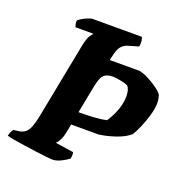

<svg xmlns="http://www.w3.org/2000/svg" viewBox="-138 -815 878 926"><g transform="rotate(20 301.0 -352.0)"><path d="M230 0Q223 0 199 -2.5Q175 -5 142.5 -9.5Q110 -14 78 -18.5Q46 -23 21.5 -27.5Q-3 -32 -11 -35Q-8 -47 -3.5 -56.5Q1 -66 5 -70L35 -74Q53 -77 65.5 -87.5Q78 -98 86.5 -120Q95 -142 102 -178L176 -559Q185 -606 196.5 -621.5Q208 -637 209 -638H117Q115 -643 113 -651.5Q111 -660 112 -671Q119 -678 132.5 -685.5Q146 -693 160 -698.5Q174 -704 179 -704H434Q437 -698 439 -685.5Q441 -673 438 -656L387 -641Q369 -636 357.5 -625Q346 -614 340 -597.5Q334 -581 329 -557L327 -546H480Q503 -541 528 -528Q553 -515 574.5 -499.5Q596 -484 606 -470Q609 -462 611 -451Q613 -440 613 -427Q613 -401 602.5 -365Q592 -329 578 -296.5Q564 -264 553 -248Q527 -225 482.5 -210Q438 -195 399 -190H258L250 -150Q245 -122 236 -105.5Q227 -89 219 -82L312 -68Q314 -64 314 -55Q314 -46 312 -35Q297 -23 273.5 -11.5Q250 0 230 0ZM271 -258Q309 -258 346 -260Q383 -262 414 -269Q429 -292 440 -316Q451 -340 456.5 -363.5Q462 -387 462 -407Q462 -421 459 -435Q456 -449 448 -459Q437 -465 421 -468.5Q405 -472 391 -474Q377 -476 371 -476Q345 -476 331 -467.5Q317 -459 310.5 -442.5Q304 -426 299 -402Z"/></g></svg>

Font: Texturina 12pt Black
Style: Italic
Weight: 900
Italic angle: -11°
Designer: Guillermo Torres Carreño
Foundry: Omnibus-Type
Version: Version 1.002